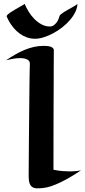

<svg xmlns="http://www.w3.org/2000/svg" viewBox="-20 -966 449 1017"><path d="M409.2 -64Q380.4 -44.4 352.5 -28.1Q324.7 -11.7 299.1 0.5Q273.4 12.7 250.7 20.3Q228 27.8 209 29.8Q189.9 31.7 175.5 31.5Q161.1 31.2 151.4 24.9Q141.6 18.6 136.7 4.9Q131.8 -8.8 131.8 -33.2Q131.8 -45.4 132.1 -75.4Q132.3 -105.5 132.6 -147.2Q132.8 -189 133.3 -238.5Q133.8 -288.1 134.3 -338.9Q134.8 -389.6 135.3 -438Q135.7 -486.3 136.2 -525.9Q136.7 -565.4 137.2 -592.3Q137.7 -619.1 138.2 -627Q138.7 -644 123.8 -651.1Q108.9 -658.2 86.9 -658.2Q68.8 -658.2 49.6 -654.8Q30.3 -651.4 12.2 -647Q37.1 -663.6 61.3 -677.5Q85.4 -691.4 110.1 -701.7Q134.8 -711.9 160.2 -717.5Q185.5 -723.1 212.9 -723.1Q223.6 -723.1 233.2 -721.9Q242.7 -720.7 249.8 -718Q256.8 -715.3 261 -710.9Q265.1 -706.5 265.1 -700.2Q265.1 -681.2 264.6 -607.9Q264.6 -576.7 264.4 -530.3Q264.2 -483.9 263.9 -418.2Q263.7 -352.5 263.4 -265.6Q263.2 -178.7 263.2 -66.9Q289.6 -61.5 311.3 -59.8Q333 -58.1 350.1 -58.1Q364.3 -58.1 375.2 -59.1Q386.2 -60.1 394 -61Q402.8 -62.5 409.2 -64ZM390.1 -945.8Q389.6 -924.3 378.9 -902.3Q368.2 -880.4 350.3 -859.6Q332.5 -838.9 309.6 -821Q286.6 -803.2 261.7 -789.8Q236.8 -776.4 211.9 -768.6Q187 -760.7 166 -760.7Q142.6 -760.7 122.1 -768.1Q101.6 -775.4 84.2 -788.1Q66.9 -800.8 52.5 -817.9Q38.1 -835 27.3 -854Q26.9 -855 24.9 -858.9Q22.9 -862.8 20.8 -867.2Q18.6 -871.6 16.8 -875.2Q15.1 -878.9 15.1 -879.9Q15.1 -883.8 22 -889.9Q28.8 -896 39.3 -902.8Q49.8 -909.7 62 -916.7Q74.2 -923.8 84.7 -929.7Q95.2 -935.5 102.5 -939.9Q109.9 -944.3 110.4 -945.8Q118.7 -925.8 131.6 -904.5Q144.5 -883.3 161.9 -865.7Q179.2 -848.1 200 -836.9Q220.7 -825.7 244.1 -825.7Q256.3 -825.7 265.4 -832.5Q274.4 -839.4 280.8 -848.4Q287.1 -857.4 290.5 -866.5Q293.9 -875.5 294.9 -879.9Q295.9 -884.8 302.5 -890.4Q309.1 -896 318.8 -902.1Q328.6 -908.2 340.1 -914.6Q351.6 -920.9 361.8 -926.8Q372.1 -932.6 379.9 -937.5Q387.7 -942.4 390.1 -945.8Z"/></svg>

Font: Eagle Lake
Style: Regular
Weight: 400
Designer: Astigmatic (AOETI)
Foundry: Astigmatic (AOETI)
Version: Version 1.000